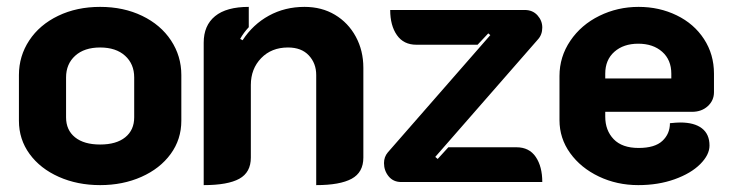

<svg xmlns="http://www.w3.org/2000/svg" viewBox="-20 -529 2130 558"><path d="M35 -178V-311Q35 -366 65 -411.5Q95 -457 149 -483Q203 -509 271 -509Q339 -509 393 -483Q447 -457 477 -411.5Q507 -366 507 -311V-178Q507 -124 476 -81.5Q445 -39 391 -15Q337 9 271 9Q205 9 151 -15Q97 -39 66 -81.5Q35 -124 35 -178ZM370 -188V-304Q370 -343 343.5 -367Q317 -391 271 -391Q225 -391 198.5 -367Q172 -343 172 -304V-188Q172 -151 198 -130Q224 -109 271 -109Q318 -109 344 -130Q370 -151 370 -188Z M572 -405Q572 -455 605 -482Q638 -509 703 -509V-450Q688 -434 678 -416L685 -412Q715 -458 761.5 -483.5Q808 -509 865 -509Q915 -509 953.5 -486Q992 -463 1014 -422.5Q1036 -382 1036 -332V-71Q1036 -28 1002 -9.5Q968 9 899 9V-311Q899 -345 877.5 -368Q856 -391 817 -391Q769 -391 739 -360Q709 -329 709 -282V-71Q709 -28 675.5 -9.5Q642 9 572 9Z M1096 -55Q1096 -73 1107 -86L1405 -427L1399 -432L1368 -399H1190Q1153 -399 1133.5 -427Q1114 -455 1114 -500H1505Q1528 -500 1542 -484.5Q1556 -469 1556 -449Q1556 -428 1543 -414L1245 -73L1252 -67L1283 -101H1481Q1518 -101 1537 -73Q1556 -45 1556 0H1146Q1123 0 1109.5 -16.5Q1096 -33 1096 -55Z M1606 -180V-308Q1606 -364 1637.5 -410.5Q1669 -457 1722 -483Q1775 -509 1836 -509Q1896 -509 1946.5 -484.5Q1997 -460 2026 -415.5Q2055 -371 2055 -315V-261Q2055 -237 2037 -220.5Q2019 -204 1991 -204H1739V-190Q1739 -150 1763.5 -124.5Q1788 -99 1836 -99Q1883 -99 1905 -119.5Q1927 -140 1927 -171Q1947 -173 1957 -173Q1998 -173 2020 -156Q2042 -139 2042 -106Q2042 -79 2015 -52Q1988 -25 1940.5 -8Q1893 9 1835 9Q1773 9 1720.5 -16Q1668 -41 1637 -84Q1606 -127 1606 -180ZM1931 -301V-315Q1931 -355 1904.5 -378.5Q1878 -402 1835 -402Q1792 -402 1765.5 -378.5Q1739 -355 1739 -315V-301Z"/></svg>

Font: K2D ExtraBold
Style: Regular
Weight: 800
Designer: Katatrad Aksorn Co.,Ltd.
Foundry: Cadson Demak Co.,Ltd.
Version: Version 1.000; ttfautohint (v1.6)